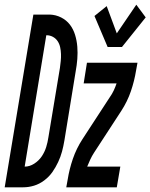

<svg xmlns="http://www.w3.org/2000/svg" viewBox="-65 -797 640 817"><path d="M-45 0 77 -735H83H147Q173 -734 195.5 -722.5Q218 -711 232.5 -692Q247 -673 254.5 -648.5Q262 -624 264 -598Q266 -572 264 -546Q262 -520 257 -493L209 -199Q205 -175 199 -152.5Q193 -130 182.5 -107.5Q172 -85 158 -65Q144 -45 123.5 -29.5Q103 -14 80 -7Q57 0 34 0ZM40 -88Q61 -88 80.5 -100.5Q100 -113 112.5 -131.5Q125 -150 131.5 -171Q138 -192 141 -213L190 -508Q192 -523 193.5 -537.5Q195 -552 194.5 -567Q194 -582 191 -596Q188 -610 180.5 -621.5Q173 -633 160.5 -640Q148 -647 133 -647H132ZM393 -597 337 -729 389 -771 432 -655 515 -777 555 -723 454 -597ZM217 0 223 -33Q230 -77 245 -121Q260 -165 286 -205L402 -383Q412 -397 419 -412Q426 -427 431 -442H291L305 -530H520L514 -497Q507 -453 492 -409Q477 -365 451 -325L335 -147Q326 -133 319 -118Q312 -103 306 -88H447L432 0Z"/></svg>

Font: Iosevka Curly Semibold Oblique
Style: Regular
Weight: 600
Italic angle: -9°
Monospace: yes
Designer: Belleve Invis
Foundry: Belleve Invis
Version: Version 11.1.0; ttfautohint (v1.8.3)